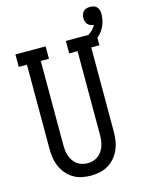

<svg xmlns="http://www.w3.org/2000/svg" viewBox="-130 -958 793 1044"><g transform="rotate(-15 266.0 -436.0)"><path d="M250 8Q224 8 198.5 2.5Q173 -3 151 -16.5Q129 -30 112.5 -50Q96 -70 86 -94Q76 -118 72.5 -143.5Q69 -169 69 -195V-665H23V-735H193V-665H147V-195Q147 -179 148.5 -163Q150 -147 155 -132Q160 -117 169 -103.5Q178 -90 190.5 -80.5Q203 -71 218.5 -66.5Q234 -62 250 -62Q266 -62 281.5 -66.5Q297 -71 309.5 -80.5Q322 -90 331 -103.5Q340 -117 345 -132Q350 -147 352 -163Q354 -179 354 -195V-665H307V-735H477V-665H431V-195Q431 -169 427.5 -143.5Q424 -118 414 -94Q404 -70 387.5 -50Q371 -30 349 -16.5Q327 -3 301.5 2.5Q276 8 250 8ZM392 -665 377 -713Q392 -717 407 -722.5Q422 -728 435 -736Q448 -744 459 -755Q470 -766 477 -780Q467 -780 458 -784Q449 -788 442.5 -795Q436 -802 433.5 -811.5Q431 -821 431 -830Q431 -840 434 -850Q437 -860 444 -867Q451 -874 461 -877Q471 -880 481 -880Q492 -880 502 -877Q512 -874 519 -866.5Q526 -859 529 -849Q532 -839 532 -828Q532 -799 522 -771Q512 -743 492 -721.5Q472 -700 446 -686.5Q420 -673 392 -665Z"/></g></svg>

Font: Iosevka Curly Slab
Style: Regular
Weight: 400
Monospace: yes
Designer: Belleve Invis
Foundry: Belleve Invis
Version: Version 22.1.2; ttfautohint (v1.8.4)